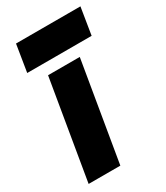

<svg xmlns="http://www.w3.org/2000/svg" viewBox="-175 -765 724 839"><g transform="rotate(-30 187.0 -345.0)"><path d="M101 -500H261L177 0H17ZM49 -690H374L352 -554H27Z"/></g></svg>

Font: Oak Sans ExtraBold
Style: Italic
Weight: 800
Italic angle: -9.49998°
Foundry: Erik Kennedy, Walven
Version: Version 1.000